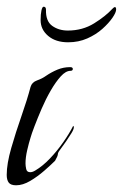

<svg xmlns="http://www.w3.org/2000/svg" viewBox="-20 -549 366 572"><path d="M28 3Q12 3 6 -5Q0 -13 0 -28Q0 -61 13.5 -108Q27 -155 44 -203.5Q61 -252 71 -290Q75 -304 90.5 -309.5Q106 -315 117 -323Q133 -334 151 -341.5Q169 -349 189 -349Q194 -349 195.5 -347Q197 -345 197 -344Q197 -338 190 -338Q176 -338 161 -321.5Q146 -305 131 -279Q116 -253 104 -225Q92 -197 83 -173.5Q74 -150 71 -139Q66 -123 61 -101.5Q56 -80 56 -62Q56 -55 58 -45.5Q60 -36 70 -36Q77 -36 85 -41Q107 -54 128.5 -76.5Q150 -99 168.5 -125.5Q187 -152 198 -174Q200 -173 200 -170Q200 -164 193 -152.5Q186 -141 177 -128Q168 -115 160.5 -105Q153 -95 153 -93Q152 -85 150 -81.5Q148 -78 144 -70Q132 -58 112 -40.5Q92 -23 70 -10Q48 3 28 3ZM183 -423Q146 -423 123.5 -442Q101 -461 101 -489Q101 -507 103.5 -518Q106 -529 110 -529Q117 -529 117 -520Q116 -486 135.5 -472Q155 -458 182 -458Q226 -458 260.5 -479.5Q295 -501 315 -523Q320 -528 322 -528Q326 -528 326 -521Q326 -512 315 -496Q304 -480 285 -463Q266 -446 240 -434.5Q214 -423 183 -423Z"/></svg>

Font: Beau Rivage
Style: Regular
Weight: 400
Designer: Robert E. Leuschke
Foundry: Robert E. Leuschke
Version: Version 1.010; ttfautohint (v1.8.3)